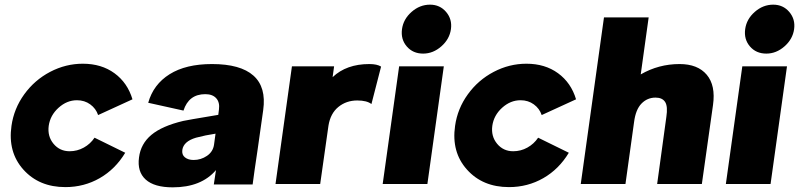

<svg xmlns="http://www.w3.org/2000/svg" viewBox="-20 -782 3396 816"><path d="M28.8 -247.1Q39.1 -320.3 83 -381.1Q127 -441.9 193.1 -476.6Q259.3 -511.2 332 -511.2Q411.1 -511.2 466.6 -470.7Q522 -430.2 543 -359.9L397 -293Q387.7 -320.8 363.5 -338.4Q339.4 -356 307.1 -356Q264.2 -356 228.8 -324Q193.4 -292 187 -247.1Q181.2 -202.6 207.5 -170.9Q233.9 -139.2 275.9 -139.2Q308.1 -139.2 336.2 -154.8Q364.3 -170.4 381.8 -196.8L512.2 -132.8Q470.2 -63 403.8 -24.9Q337.4 13.2 257.8 13.2Q146 13.2 79.3 -61.3Q12.7 -135.7 28.8 -247.1Z M880.9 -509.8Q1002 -509.8 1057.1 -460.7Q1112.3 -411.6 1098.6 -314L1074.7 -145Q1060.1 -48.3 1053.7 2H888.7Q890.1 -4.9 897.9 -59.1Q835.4 14.2 713.9 14.2Q635.7 14.2 599.1 -19Q562.5 -52.2 570.8 -112.8Q578.1 -170.9 623.3 -208.7Q668.5 -246.6 758.8 -268.1Q767.1 -270.5 907.7 -293.9L910.6 -316.9Q914.6 -347.2 898.9 -364.5Q883.3 -381.8 852.5 -381.8Q782.2 -381.8 759.8 -312L609.9 -345.2Q631.8 -423.3 700.9 -466.6Q770 -509.8 880.9 -509.8ZM754.9 -145Q752 -124.5 765.9 -113.3Q779.8 -102.1 802.7 -102.1Q834 -102.1 859.6 -119.6Q885.3 -137.2 889.6 -167L896 -213.9Q853 -207.5 813 -196.8Q760.3 -181.2 754.9 -145Z M1549.8 -509.8Q1582.5 -509.8 1599.6 -499L1558.6 -339.8Q1539.1 -355 1498.5 -355Q1451.7 -355 1418 -327.4Q1384.3 -299.8 1376 -248L1340.8 0H1150.9L1220.7 -500H1399.9L1393.6 -454.1Q1452.1 -509.8 1549.8 -509.8Z M1778.3 -554.2Q1734.9 -554.2 1708.7 -584.7Q1682.6 -615.2 1688.5 -658.2Q1694.3 -700.7 1729.2 -731.4Q1764.2 -762.2 1807.6 -762.2Q1849.6 -762.2 1876 -731.2Q1902.3 -700.2 1896.5 -658.2Q1890.6 -615.7 1855.7 -585Q1820.8 -554.2 1778.3 -554.2ZM1606.4 0 1676.3 -500H1866.2L1796.4 0Z M1914.1 -247.1Q1924.3 -320.3 1968.3 -381.1Q2012.2 -441.9 2078.4 -476.6Q2144.5 -511.2 2217.3 -511.2Q2296.4 -511.2 2351.8 -470.7Q2407.2 -430.2 2428.2 -359.9L2282.2 -293Q2272.9 -320.8 2248.8 -338.4Q2224.6 -356 2192.4 -356Q2149.4 -356 2114 -324Q2078.6 -292 2072.3 -247.1Q2066.4 -202.6 2092.8 -170.9Q2119.1 -139.2 2161.1 -139.2Q2193.4 -139.2 2221.4 -154.8Q2249.5 -170.4 2267.1 -196.8L2397.5 -132.8Q2355.5 -63 2289.1 -24.9Q2222.7 13.2 2143.1 13.2Q2031.2 13.2 1964.6 -61.3Q1897.9 -135.7 1914.1 -247.1Z M2736.8 -708 2703.1 -465.8Q2779.3 -509.8 2868.2 -509.8Q2945.3 -509.8 2983.6 -464.4Q3022 -418.9 3010.3 -335.9L2962.9 0H2772.9L2812 -285.2Q2818.8 -329.6 2806.9 -348.4Q2794.9 -367.2 2766.1 -367.2Q2731 -367.2 2706.3 -341.8Q2681.6 -316.4 2674.8 -263.2L2638.2 0H2448.2L2546.9 -708Z M3236.8 -554.2Q3193.4 -554.2 3167.2 -584.7Q3141.1 -615.2 3147 -658.2Q3152.8 -700.7 3187.7 -731.4Q3222.7 -762.2 3266.1 -762.2Q3308.1 -762.2 3334.5 -731.2Q3360.8 -700.2 3355 -658.2Q3349.1 -615.7 3314.2 -585Q3279.3 -554.2 3236.8 -554.2ZM3064.9 0 3134.8 -500H3324.7L3254.9 0Z"/></svg>

Font: Human Sans Black
Style: Italic
Weight: 800
Italic angle: -8°
Designer: Tim Radville
Foundry: Continuum
Version: Version 1.000;FEAKit 1.0